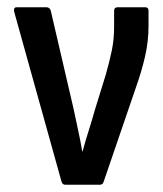

<svg xmlns="http://www.w3.org/2000/svg" viewBox="-20 -510 449 530"><path d="M160 0Q153 0 150 -8L19 -478Q17 -490 26 -490H108Q117 -490 120 -481L183 -210Q189 -181 195.5 -151.5Q202 -122 207 -92H208Q216 -122 225 -150Q234 -178 242 -207L272 -304Q282 -339 288.5 -370Q295 -401 295 -436V-480Q295 -490 305 -490H381Q390 -490 390 -480V-438Q390 -396 380.5 -354.5Q371 -313 355 -268L266 -8Q264 0 255 0Z"/></svg>

Font: Sofia Sans Condensed SemiBold
Style: Regular
Weight: 600
Designer: Botio Nikoltchev, Ani Petrova
Foundry: lettersoup
Version: Version 4.101